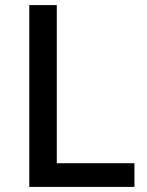

<svg xmlns="http://www.w3.org/2000/svg" viewBox="-20 -734 576 754"><path d="M95 0V-714H203V-93H508V0Z"/></svg>

Font: Noto Sans Tamil Medium
Style: Regular
Weight: 500
Designer: Jelle Bosma - Monotype Design Team
Foundry: Monotype Imaging Inc.
Version: Version 2.004; ttfautohint (v1.8.4.7-5d5b)